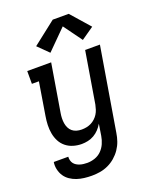

<svg xmlns="http://www.w3.org/2000/svg" viewBox="-176 -872 953 1184"><g transform="rotate(-20 300.0 -280.5)"><path d="M218 213Q193 213 168 210Q143 207 120.5 199.5Q98 192 78 178.5Q58 165 45 145.5Q32 126 26.5 101.5Q21 77 25 53H120Q119 65 122 77Q125 89 132 98Q139 107 149 113Q159 119 170 122.5Q181 126 193.5 127.5Q206 129 218 129Q243 129 268 120.5Q293 112 311.5 93.5Q330 75 340.5 51Q351 27 355 2L367 -74Q356 -55 341 -39Q326 -23 307 -12Q288 -1 267 3.5Q246 8 226 8Q198 8 171 0Q144 -8 123 -25Q102 -42 89.5 -66Q77 -90 72 -117.5Q67 -145 68 -173.5Q69 -202 74 -231L109 -446H63V-530H220L168 -217Q165 -200 164.5 -183Q164 -166 166.5 -150Q169 -134 176 -119.5Q183 -105 195 -95Q207 -85 223 -80.5Q239 -76 256 -76Q272 -76 287.5 -79Q303 -82 317.5 -89Q332 -96 344.5 -107.5Q357 -119 365.5 -132.5Q374 -146 379 -161.5Q384 -177 387 -192L443 -530H540L449 16Q445 43 436 69Q427 95 411 118.5Q395 142 373 161Q351 180 325 192Q299 204 272 208.5Q245 213 218 213ZM236 -587 167 -655 319 -774H424L533 -650L451 -593L363 -714Z"/></g></svg>

Font: Iosevka Curly Slab MdEx
Style: Italic
Weight: 500
Width: 7
Italic angle: -9°
Monospace: yes
Designer: Belleve Invis
Foundry: Belleve Invis
Version: Version 11.0.0; ttfautohint (v1.8.3)